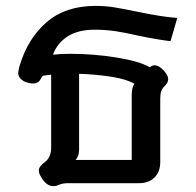

<svg xmlns="http://www.w3.org/2000/svg" viewBox="-20 -623 665 653"><path d="M160 -437Q185 -440 221 -440Q297 -440 375.5 -427.5Q454 -415 490 -394Q497 -401 506 -401Q519 -401 534 -386Q552 -368 552 -354Q552 -342 540 -330Q532 -323 528.5 -313Q525 -303 525 -288V-71Q525 -39 505.5 -19.5Q486 0 453 0H211Q193 0 179 6Q172 10 162 10Q138 10 121 -19Q112 -33 112 -43Q112 -57 133 -72Q154 -88 154 -122V-369Q134 -367 125 -365L118 -354Q111 -339 91 -339Q82 -339 67 -344Q42 -355 42 -375Q42 -381 46 -397Q74 -492 138.5 -547.5Q203 -603 305 -603Q338 -603 369 -598Q400 -593 448 -583Q534 -565 583 -562L560 -483Q516 -488 449 -502Q406 -512 372.5 -517Q339 -522 302 -522Q246 -522 210.5 -499.5Q175 -477 160 -437ZM437 -338Q413 -353 361 -361.5Q309 -370 249 -372V-115Q249 -92 237 -79H428V-299Q428 -325 437 -338Z"/></svg>

Font: Niramit Medium
Style: Regular
Weight: 500
Designer: Katatrad Aksorn Co.,Ltd.
Foundry: Cadson Demak Co.,Ltd.
Version: Version 1.000; ttfautohint (v1.6)